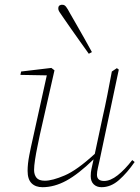

<svg xmlns="http://www.w3.org/2000/svg" viewBox="-20 -767 583 800"><path d="M157 13Q128 13 111.5 -3.5Q95 -20 95 -55Q95 -84 102 -120Q109 -156 116 -186L175 -453L65 -455L68 -469L194 -484L207 -474L146 -205Q142 -185 136 -156.5Q130 -128 126 -101.5Q122 -75 122 -59Q122 -39 132 -26.5Q142 -14 167 -14Q198 -14 249.5 -36Q301 -58 375 -126L407 -276Q418 -324 427.5 -372.5Q437 -421 446 -469L467 -483L475 -477L395 -99Q392 -85 388 -68Q384 -51 384 -39Q384 -13 414 -13Q440 -13 470 -36.5Q500 -60 531 -100L541 -92Q510 -47 476 -17Q442 13 403 13Q383 13 370.5 1Q358 -11 358 -33Q358 -49 361 -62.5Q364 -76 369 -99L370 -103Q306 -41 256 -14Q206 13 157 13ZM363 -550 350 -543Q334 -566 314 -593.5Q294 -621 276.5 -646.5Q259 -672 247 -689Q235 -706 228.5 -716Q222 -726 223 -733Q223 -741 228.5 -744.5Q234 -748 241 -747Q249 -747 255.5 -738.5Q262 -730 272 -711Q283 -692 299 -664Q315 -636 332 -606Q349 -576 363 -550Z"/></svg>

Font: Source Serif Pro ExtraLight
Style: Italic
Weight: 200
Italic angle: -12°
Designer: Frank Grießhammer
Foundry: Adobe Systems Incorporated
Version: Version 3.001;hotconv 1.0.111;makeotfexe 2.5.65597